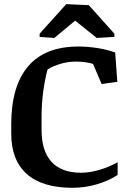

<svg xmlns="http://www.w3.org/2000/svg" viewBox="-20 -896 619 927"><path d="M34.2 -294.9Q34.2 -480 115.7 -575.7Q197.3 -671.4 358.9 -671.4Q403.3 -671.4 450 -664.1Q496.6 -656.7 536.1 -642.6L546.4 -501L470.7 -490.2L429.2 -587.4Q413.6 -592.8 390.9 -595.7Q368.2 -598.6 345.7 -598.6Q309.1 -598.6 272.2 -587.9Q235.4 -577.1 209.5 -560.5Q197.3 -515.6 189 -456.1Q180.7 -396.5 180.7 -333.5V-268.6Q180.7 -167 228.8 -114.5Q276.9 -62 371.6 -62Q413.1 -62 459.7 -75.7Q506.3 -89.4 547.9 -112.8V-51.3Q504.4 -22.9 447 -6.1Q389.6 10.7 330.1 10.7Q184.1 10.7 109.1 -56.2Q34.2 -123 34.2 -251.5ZM532.2 -717.8 446.8 -712.9 342.8 -796.4 242.2 -712.9 171.4 -717.8V-733.4L299.8 -876L408.7 -871.1L532.2 -733.4Z"/></svg>

Font: Noticia Text
Style: Bold
Weight: 700
Designer: JM Sole
Foundry: JM Sole
Version: Version 1.003